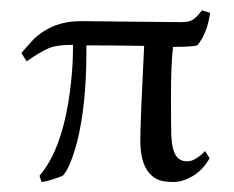

<svg xmlns="http://www.w3.org/2000/svg" viewBox="-20 -352 463 380"><path d="M231.6 -309.2 336.7 -308.2Q354.1 -308.2 360.2 -312.2Q369.4 -317.3 379.6 -331.6L395.9 -326.5Q389.8 -284.7 370.4 -262.2Q359.2 -259.2 322.4 -259.2Q318.4 -222.4 318.4 -165.3Q318.4 -108.2 318.9 -89.3Q319.4 -70.4 322.4 -58.2Q328.6 -32.7 350 -32.7Q360.2 -32.7 368.4 -38.8Q376.5 -42.9 385.7 -53.1L394.9 -38.8Q380.6 -14.3 360.7 -3.1Q340.8 8.2 323.5 8.2Q306.1 8.2 295.4 4.6Q284.7 1 275.5 -9.2Q257.1 -30.6 257.7 -76.5Q258.2 -122.4 265.3 -261.2Q201 -262.2 151 -262.2V-249Q151 -144.9 132.7 -71.4Q118.4 -18.4 104.1 -4.1Q75.5 7.1 62.2 8.2L58.2 -4.1Q113.3 -68.4 123.5 -223.5Q124.5 -244.9 124.5 -263.3Q90.8 -263.3 75.5 -256.1Q59.2 -249 32.7 -230.6L22.4 -246.9Q23.5 -248 24 -249Q24.5 -250 29.6 -255.6Q34.7 -261.2 43.9 -271.4Q53.1 -281.6 66.3 -289.8Q96.9 -310.2 140.8 -310.2Z"/></svg>

Font: Suravaram
Style: Regular
Weight: 400
Designer: Purushoth Kumar Guthula
Foundry: SiliconAndhra, USA.
Version: Version 1.0.4; ttfautohint (v1.2.42-39fb)